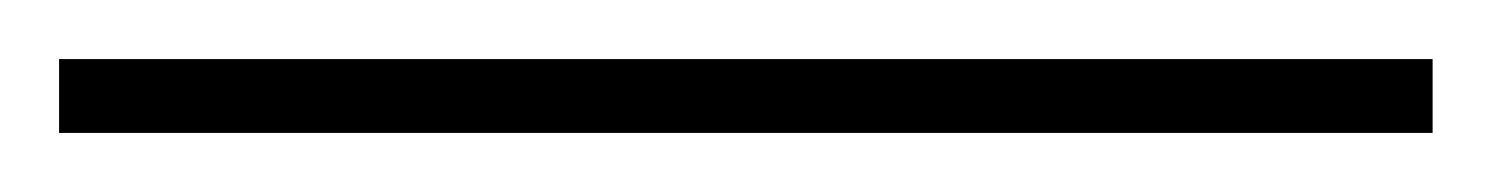

<svg xmlns="http://www.w3.org/2000/svg" viewBox="-23 -805 505 65"><path d="M462 -760H-3V-785H462Z"/></svg>

Font: Noto Sans Myanmar SemiCondensed Thin
Style: Regular
Weight: 100
Width: 4
Designer: Monotype Design Team
Foundry: Monotype Imaging Inc.
Version: Version 2.107; ttfautohint (v1.8.4.7-5d5b)